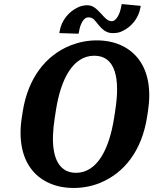

<svg xmlns="http://www.w3.org/2000/svg" viewBox="-20 -921 759 951"><path d="M88 -339C71 -231 90 -143 134 -85C174 -31 245 10 344 10C390 10 432 2 473 -14C597 -64 682 -176 708 -339L713 -371C730 -480 712 -567 668 -626C628 -680 559 -721 459 -721C413 -721 370 -712 329 -696C205 -646 119 -533 93 -371ZM274 -757 369 -754 371 -762C378 -809 398 -835 416 -835C427 -835 435 -833 444 -826C468 -802 489 -757 538 -757C555 -757 571 -759 586 -767C629 -787 667 -829 676 -886L677 -892L583 -901L581 -892C573 -843 552 -816 534 -816C512 -816 497 -836 480 -854C464 -870 445 -895 413 -895C397 -895 381 -892 365 -884C322 -864 284 -821 275 -764ZM251 -336 257 -375C281 -529 341 -645 447 -645C554 -645 575 -529 551 -375L545 -336C521 -183 462 -65 356 -65C332 -65 313 -71 297 -82C242 -120 232 -215 251 -336Z"/></svg>

Font: Aerodynamic
Style: BdObl
Weight: 500
Designer: Google
Version: Version 2.000980; 2014